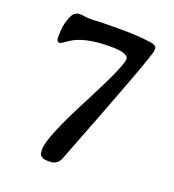

<svg xmlns="http://www.w3.org/2000/svg" viewBox="-124 -746 782 863"><g transform="rotate(20 267.0 -314.5)"><path d="M377 -530.3Q377 -559.6 291.5 -559.6Q160.6 -559.6 101.6 -515.6Q75.7 -496.6 69.8 -496.6Q54.7 -496.6 54.7 -517.1V-527.8Q54.7 -585.4 75.2 -625.5Q87.4 -649.4 111.3 -649.4L122.1 -648.9L143.6 -646Q155.3 -645 179.2 -645L191.4 -646L229 -647.5Q241.7 -647.9 314.9 -647.9Q388.2 -647.9 449.2 -639.6Q481.9 -635.3 481.9 -619.1V-610.8Q481.9 -582.5 259.8 -13.2Q246.6 20 210.4 20H198.7Q173.3 20 163.6 5.4Q159.2 -1 159.2 -21.5Q159.2 -78.1 268.1 -286.9Q377 -495.6 377 -530.3Z"/></g></svg>

Font: Averia Serif
Style: Regular
Weight: 500
Version: Version 1.0